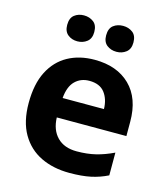

<svg xmlns="http://www.w3.org/2000/svg" viewBox="-113 -840 817 938"><g transform="rotate(15 295.5 -371.0)"><path d="M303 -556Q416 -556 482 -491.5Q548 -427 548 -308V-236H196Q198 -173 233.5 -137Q269 -101 332 -101Q385 -101 428 -111.5Q471 -122 517 -144V-29Q477 -9 432.5 0.5Q388 10 325 10Q243 10 180 -20.5Q117 -51 81 -113Q45 -175 45 -269Q45 -365 77.5 -428.5Q110 -492 168 -524Q226 -556 303 -556ZM304 -450Q261 -450 232.5 -422Q204 -394 199 -335H408Q407 -385 382 -417.5Q357 -450 304 -450ZM128 -686Q128 -721 148 -736.5Q168 -752 196 -752Q224 -752 244.5 -736.5Q265 -721 265 -686Q265 -653 244.5 -637Q224 -621 196 -621Q168 -621 148 -637Q128 -653 128 -686ZM325 -686Q325 -721 345 -736.5Q365 -752 394 -752Q422 -752 442.5 -736.5Q463 -721 463 -686Q463 -653 442.5 -637Q422 -621 394 -621Q365 -621 345 -637Q325 -653 325 -686Z"/></g></svg>

Font: Noto IKEA Simplified Chinese
Style: Bold
Weight: 700
Designer: Monotype Design Team
Foundry: Monotype Imaging Inc.
Version: Version 1.100